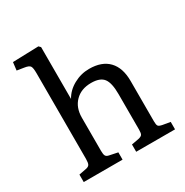

<svg xmlns="http://www.w3.org/2000/svg" viewBox="-174 -908 1011 1049"><g transform="rotate(-30 331.0 -383.0)"><path d="M55 0V-47L101 -56Q118 -59 123.5 -69Q129 -79 129 -104V-644Q129 -679 121.5 -689.5Q114 -700 86 -704L42 -711L48 -761L211 -766L222 -755V-428Q245 -470 291 -495.5Q337 -521 389 -521Q469 -521 511 -477Q553 -433 553 -350V-96Q553 -74 558 -66.5Q563 -59 584 -55L631 -47V0H386V-46L430 -54Q449 -58 454.5 -66Q460 -74 460 -96V-321Q460 -392 438 -420.5Q416 -449 360 -449Q297 -449 259.5 -411Q222 -373 222 -310V-100Q222 -78 227 -69Q232 -60 247 -57L300 -46V0Z"/></g></svg>

Font: Literata 12pt
Style: Regular
Weight: 400
Designer: Latin by Veronika Burian and Jose Scaglione. Greek by Irene Vlachou. Cyrillic by Vera Evstafieva.
Foundry: TypeTogether
Version: Version 3.002